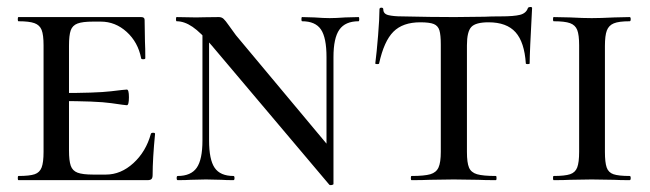

<svg xmlns="http://www.w3.org/2000/svg" viewBox="-20 -517 1866 551"><path d="M33 -12Q65 -12 79.5 -17Q94 -22 99.5 -36.5Q105 -51 105 -81V-387Q105 -417 99.5 -431Q94 -445 79 -450.5Q64 -456 33 -456Q31 -456 31 -462Q31 -468 33 -468H385Q395 -468 395 -460L396 -398Q397 -379 397 -350Q397 -347 391 -347Q385 -347 385 -350Q376 -396 343.5 -425.5Q311 -455 269 -455H247Q217 -455 202.5 -449.5Q188 -444 183 -430Q178 -416 178 -386V-85Q178 -56 183 -41.5Q188 -27 202.5 -21.5Q217 -16 247 -16H284Q327 -16 363 -49Q399 -82 413 -133Q414 -136 419.5 -136Q425 -136 425 -133Q418 -61 418 -15Q418 -7 415 -3.5Q412 0 403 0H33Q31 0 31 -6Q31 -12 33 -12ZM147 -227V-250Q257 -250 298 -255Q339 -260 344 -260Q350 -260 350 -238Q350 -215 344 -215Q340 -215 299 -221Q258 -227 147 -227Z M561 -446 580 -443V-114Q580 -59 596 -35.5Q612 -12 650 -12Q653 -12 653 -6Q653 0 650 0Q628 0 616 -1L571 -2L527 -1Q514 0 490 0Q487 0 487 -6Q487 -12 490 -12Q528 -12 544.5 -35.5Q561 -59 561 -114ZM925 13 588 -386Q556 -424 532.5 -440Q509 -456 487 -456Q485 -456 485 -462Q485 -468 487 -468L543 -467Q553 -467 566 -467.5Q579 -468 608 -468Q616 -468 621.5 -463Q627 -458 636 -445Q640 -439 657 -416L926 -94L937 11Q937 13 932 14Q927 15 925 13ZM937 11 917 -20V-353Q917 -409 901 -432.5Q885 -456 847 -456Q845 -456 845 -462Q845 -468 847 -468L882 -467Q910 -465 926 -465Q943 -465 971 -467L1009 -468Q1011 -468 1011 -462Q1011 -456 1009 -456Q971 -456 954 -432Q937 -408 937 -353Z M1068 -335Q1068 -333 1062.5 -333Q1057 -333 1057 -335Q1061 -366 1065 -415Q1069 -464 1069 -490Q1069 -495 1074.5 -495Q1080 -495 1080 -490Q1080 -477 1095 -473.5Q1110 -470 1133 -470Q1219 -468 1284 -468L1371 -469Q1388 -470 1417 -470Q1455 -470 1472.5 -474.5Q1490 -479 1495 -494Q1497 -497 1502 -497Q1507 -497 1507 -494Q1500 -365 1500 -335Q1500 -333 1494.5 -333Q1489 -333 1489 -335Q1485 -396 1459.5 -424.5Q1434 -453 1382 -453Q1345 -453 1332.5 -439.5Q1320 -426 1320 -387V-81Q1320 -50 1326 -36Q1332 -22 1349 -17Q1366 -12 1403 -12Q1405 -12 1405 -6Q1405 0 1403 0Q1370 0 1352 -1L1282 -2L1213 -1Q1194 0 1161 0Q1159 0 1159 -6Q1159 -12 1161 -12Q1198 -12 1215 -17Q1232 -22 1238.5 -36.5Q1245 -51 1245 -81V-389Q1245 -417 1241 -430Q1237 -443 1225 -448Q1213 -453 1186 -453Q1136 -453 1109 -426Q1082 -399 1068 -335Z M1787 -12Q1790 -12 1790 -6Q1790 0 1787 0Q1758 0 1742 -1L1678 -2L1616 -1Q1599 0 1569 0Q1567 0 1567 -6Q1567 -12 1569 -12Q1601 -12 1616 -17Q1631 -22 1636.5 -36.5Q1642 -51 1642 -81V-387Q1642 -417 1636.5 -431Q1631 -445 1616 -450.5Q1601 -456 1569 -456Q1567 -456 1567 -462Q1567 -468 1569 -468L1616 -467Q1654 -465 1678 -465Q1703 -465 1743 -467L1787 -468Q1790 -468 1790 -462Q1790 -456 1787 -456Q1756 -456 1741.5 -450Q1727 -444 1721.5 -429.5Q1716 -415 1716 -385V-81Q1716 -51 1721 -36.5Q1726 -22 1740.5 -17Q1755 -12 1787 -12Z"/></svg>

Font: Cormorant SC Medium
Style: Regular
Weight: 500
Designer: Christian Thalmann (Catharsis Fonts)
Foundry: Catharsis Fonts
Version: Version 4.000